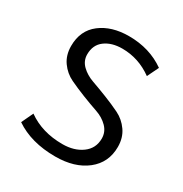

<svg xmlns="http://www.w3.org/2000/svg" viewBox="-165 -821 921 964"><g transform="rotate(30 295.5 -338.5)"><path d="M288 16Q148 16 54 -48L86 -116Q170 -56 288 -56Q356 -56 401 -89Q446 -122 446 -179Q446 -217 419 -244.5Q392 -272 351 -286Q310 -300 263 -318.5Q216 -337 175 -356.5Q134 -376 107 -414Q80 -452 80 -505Q80 -595 144 -644Q208 -693 308 -693Q428 -693 517 -630L485 -564Q405 -622 310 -622Q249 -622 210 -593Q171 -564 171 -509Q171 -472 198 -445.5Q225 -419 266 -404.5Q307 -390 354 -371.5Q401 -353 442 -333Q483 -313 510 -274.5Q537 -236 537 -183Q537 -92 468.5 -38Q400 16 288 16Z"/></g></svg>

Font: Martel Sans
Style: Regular
Weight: 400
Designer: Dan Reynolds and Mathieu Réguer
Foundry: Dan Reynolds and Mathieu Réguer
Version: Version 1.001;PS 001.001;hotconv 1.0.70;makeotf.lib2.5.58329